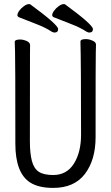

<svg xmlns="http://www.w3.org/2000/svg" viewBox="-20 -900 540 938"><path d="M416 -741Q411 -741 403 -745Q373 -765 330 -781.5Q287 -798 242 -816Q235 -820 235 -826Q235 -835 244 -847.5Q253 -860 267 -870Q281 -880 291 -880Q297 -880 299 -878Q434 -779 434 -758Q434 -741 416 -741ZM246 -741Q241 -741 233 -745Q203 -765 160 -781.5Q117 -798 72 -816Q65 -820 65 -826Q65 -835 74 -847.5Q83 -860 97 -870Q111 -880 121 -880Q127 -880 129 -878Q264 -779 264 -758Q264 -741 246 -741ZM240 18Q169 18 128 -8Q55 -54 55 -198Q55 -618 53.5 -648Q52 -678 52 -695Q52 -707 78 -707Q94 -707 110.5 -699.5Q127 -692 127 -680Q127 -668 126.5 -639Q126 -610 126 -210Q126 -150 136 -113Q146 -76 170 -60.5Q194 -45 240 -45Q306 -45 341 -100.5Q376 -156 376 -242Q376 -595 373 -697Q373 -709 399 -709Q415 -709 432 -701.5Q449 -694 449 -682Q449 -670 448 -645Q447 -620 447 -230Q447 -119 395 -50.5Q343 18 240 18Z"/></svg>

Font: Moon Stars Kai HW
Style: Regular
Weight: 400
Designer: GuiWonder
Version: Version 1.101